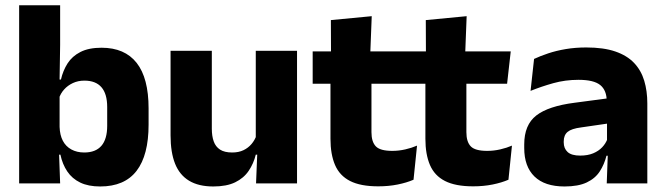

<svg xmlns="http://www.w3.org/2000/svg" viewBox="-20 -680 2464 712"><path d="M351.5 11.5Q307.5 11.5 277.5 -3Q247.5 -17.5 229.5 -44.2Q211.5 -71 204 -106.5H164.5L201 -209.5Q202 -179 213 -158Q224 -137 244.5 -125.8Q265 -114.5 292.5 -114.5Q334.5 -114.5 356 -139.2Q377.5 -164 377.5 -213.5V-283Q377.5 -332 356.2 -356.5Q335 -381 293 -381Q269.5 -381 250.2 -372Q231 -363 217.8 -348.2Q204.5 -333.5 198.5 -314.5L164 -385H206Q213.5 -418 230.5 -444.8Q247.5 -471.5 278.2 -487.2Q309 -503 356.5 -503Q442.5 -503 486.8 -446.8Q531 -390.5 531 -278V-218Q531 -104.5 486.5 -46.5Q442 11.5 351.5 11.5ZM51 0V-660.5H203V-513.5L200.5 -356L201 -342.5V-154L198.5 -124.5L203 0Z M765.5 -491.5V-202.5Q765.5 -175.5 772.5 -155.8Q779.5 -136 796 -125.2Q812.5 -114.5 841 -114.5Q865 -114.5 882.8 -123Q900.5 -131.5 912.8 -146Q925 -160.5 931 -178L954.5 -106.5H928.5Q920.5 -73.5 902.2 -46.5Q884 -19.5 852.2 -4Q820.5 11.5 771 11.5Q716.5 11.5 681.2 -9.8Q646 -31 629.2 -73Q612.5 -115 612.5 -178V-491.5ZM1081.5 -491.5V0H929.5L934.5 -123L928.5 -137V-491.5Z M1382.5 11Q1317 11 1278.2 -8.8Q1239.5 -28.5 1222.5 -68Q1205.5 -107.5 1205.5 -165.5V-440H1357.5V-190Q1357.5 -154 1373.8 -137.2Q1390 -120.5 1434.5 -120.5Q1459 -120.5 1483 -126Q1507 -131.5 1526.5 -140L1513.5 -13.5Q1488 -2.5 1454.8 4.2Q1421.5 11 1382.5 11ZM1139.5 -369.5V-489.5H1522L1508.5 -369.5ZM1207.5 -478.5 1207 -605.5 1358.5 -620 1353 -478.5Z M1734.5 11Q1669 11 1630.2 -8.8Q1591.5 -28.5 1574.5 -68Q1557.5 -107.5 1557.5 -165.5V-440H1709.5V-190Q1709.5 -154 1725.8 -137.2Q1742 -120.5 1786.5 -120.5Q1811 -120.5 1835 -126Q1859 -131.5 1878.5 -140L1865.5 -13.5Q1840 -2.5 1806.8 4.2Q1773.5 11 1734.5 11ZM1491.5 -369.5V-489.5H1874L1860.5 -369.5ZM1559.5 -478.5 1559 -605.5 1710.5 -620 1705 -478.5Z M2230 0 2234.5 -123 2231 -130.5V-284L2230 -304Q2230 -345 2206 -364.5Q2182 -384 2125.5 -384Q2076 -384 2031.5 -371.5Q1987 -359 1947.5 -343L1960.5 -461.5Q1984 -472.5 2013.2 -482.2Q2042.5 -492 2078 -498Q2113.5 -504 2154 -504Q2218.5 -504 2262 -489Q2305.5 -474 2331.5 -446.5Q2357.5 -419 2369 -380.8Q2380.5 -342.5 2380.5 -296.5V0ZM2073.5 11.5Q2000 11.5 1962 -25.5Q1924 -62.5 1924 -131V-144.5Q1924 -217 1968.8 -251.8Q2013.5 -286.5 2111 -299L2243 -316.5L2252 -224.5L2135 -207.5Q2099.5 -203 2085 -191Q2070.5 -179 2070.5 -155.5V-152Q2070.5 -129.5 2085 -116.2Q2099.5 -103 2131.5 -103Q2159.5 -103 2179.8 -111.5Q2200 -120 2213 -133.8Q2226 -147.5 2232.5 -164.5L2254 -102.5H2229Q2221 -70.5 2204.2 -44.5Q2187.5 -18.5 2156 -3.5Q2124.5 11.5 2073.5 11.5Z"/></svg>

Font: Anek Latin Medium
Style: Bold
Weight: 700
Version: Version 1.003